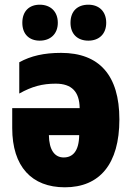

<svg xmlns="http://www.w3.org/2000/svg" viewBox="-20 -787 563 817"><path d="M75 -690C75 -641 105 -614 149 -614C194 -614 226 -642 226 -690C226 -739 194 -767 149 -767C105 -767 75 -740 75 -690ZM280 -690C280 -642 310 -614 356 -614C401 -614 432 -642 432 -690C432 -739 401 -767 356 -767C310 -767 280 -740 280 -690ZM240 -562C167 -562 111 -549 62 -522V-389C116 -419 160 -431 217 -431C285 -431 318 -397 319 -327H32V-242C32 -78 115 10 256 10C404 10 488 -89 488 -279C488 -467 402 -562 240 -562ZM188 -212H317C316 -143 289 -117 251 -117C213 -117 189 -148 188 -212Z"/></svg>

Font: Noto Sans Condensed Black
Style: Regular
Weight: 900
Width: 3
Designer: Monotype Design Team
Foundry: Monotype Imaging Inc.
Version: Version 2.013